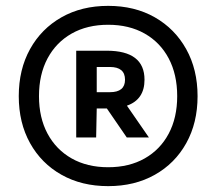

<svg xmlns="http://www.w3.org/2000/svg" viewBox="-20 -769 738 655"><path d="M349 -134Q258.5 -134 189.8 -172.8Q121 -211.5 82.5 -280.8Q44 -350 44 -441Q44 -532 82.5 -601.5Q121 -671 189.8 -710Q258.5 -749 349 -749Q439.5 -749 508 -710Q576.5 -671 615.2 -601.5Q654 -532 654 -441Q654 -350 615.5 -280.8Q577 -211.5 508.2 -172.8Q439.5 -134 349 -134ZM349 -198.5Q420.5 -198.5 473.5 -228.5Q526.5 -258.5 555.5 -313Q584.5 -367.5 584.5 -441Q584.5 -515 555.5 -569.8Q526.5 -624.5 473.5 -654.5Q420.5 -684.5 349 -684.5Q277.5 -684.5 224.5 -654.5Q171.5 -624.5 142.2 -569.8Q113 -515 113 -441Q113 -367.5 142.2 -313Q171.5 -258.5 224.5 -228.5Q277.5 -198.5 349 -198.5ZM240 -300V-596H344Q473 -596 473 -497Q473 -429.5 413 -408.5L488 -300H412.5L344.5 -399H344H310L308 -300ZM310 -454.5H355Q406.5 -454.5 406.5 -497Q406.5 -540.5 355 -540.5H310Z"/></svg>

Font: Encode Sans Cnd
Style: Bold
Weight: 700
Width: 3
Designer: Multiple Designers
Foundry: Impallari Type
Version: Version 3.002; ttfautohint (v1.8.3) -l 8 -r 50 -G 200 -x 14 